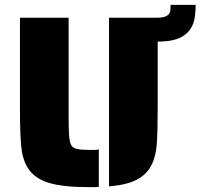

<svg xmlns="http://www.w3.org/2000/svg" viewBox="-20 -761 824 789"><path d="M784 -741Q784 -704 778 -678Q772 -652 756 -633Q737 -611 706.5 -600.5Q676 -590 628 -590V-314Q628 -216 624 -166Q620 -116 602 -82Q582 -43 541 -22Q500 -1 428 5V-688H625Q661 -688 674 -703Q679 -709 680 -717.5Q681 -726 681 -741ZM368 -145Q376 -145 386 -147V7Q379 8 366 8H345Q240 8 183 -9Q126 -26 99 -64Q74 -99 68 -153Q62 -207 62 -314V-688H262V-274Q262 -237 264 -203Q266 -176 273 -164Q280 -152 297 -149Q312 -145 345 -145Z"/></svg>

Font: Saira Stencil One
Style: Regular
Weight: 400
Designer: Hector Gatti with collaboration of the Omnibus-Type team
Foundry: Omnibus-Type
Version: Version 1.004